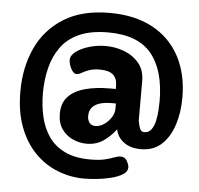

<svg xmlns="http://www.w3.org/2000/svg" viewBox="-52 -628 856 824"><g transform="rotate(5 376.5 -216.0)"><path d="M340 143Q281 143 226 121.5Q171 100 128 56.5Q85 13 60 -52.5Q35 -118 35 -206Q35 -310 73.5 -393.5Q112 -477 190.5 -526Q269 -575 388 -575Q496 -575 572.5 -534Q649 -493 689.5 -417.5Q730 -342 730 -240Q730 -175 712.5 -121.5Q695 -68 660 -36Q625 -4 571 -4Q526 -4 497.5 -25.5Q469 -47 463 -80Q439 -48 408.5 -27.5Q378 -7 337 -7Q308 -7 279 -19.5Q250 -32 231 -58.5Q212 -85 212 -125Q212 -173 239 -200.5Q266 -228 312 -240Q358 -252 415 -252H442V-265Q442 -297 424 -313Q406 -329 368 -329Q339 -329 320 -322Q301 -315 289.5 -308Q278 -301 269 -301Q259 -301 251 -311.5Q243 -322 238.5 -335.5Q234 -349 234 -358Q234 -379 256.5 -395.5Q279 -412 313 -422Q347 -432 383 -432Q426 -432 464.5 -417Q503 -402 527.5 -372Q552 -342 552 -296V-125Q557 -97 563 -87.5Q569 -78 580 -78Q599 -78 610 -93Q621 -108 626 -130Q631 -152 632.5 -175.5Q634 -199 634 -215Q634 -349 575.5 -420Q517 -491 389 -491Q314 -491 264 -468.5Q214 -446 185.5 -406Q157 -366 144.5 -315Q132 -264 132 -207Q132 -154 143 -106Q154 -58 179.5 -21Q205 16 249 37.5Q293 59 359 59Q398 59 422 53Q446 47 461.5 41Q477 35 488 35Q507 35 516 51.5Q525 68 525 79Q525 97 505 109.5Q485 122 454.5 129.5Q424 137 393 140Q362 143 340 143ZM368 -86Q387 -86 405 -98Q423 -110 435.5 -128.5Q448 -147 448 -168V-190H430Q399 -190 377.5 -183Q356 -176 345 -162Q334 -148 334 -127Q334 -108 343 -97Q352 -86 368 -86Z"/></g></svg>

Font: Dosis ExtraLight ExtraBold
Style: Regular
Weight: 800
Version: Version 3.001; ttfautohint (v1.8.2)